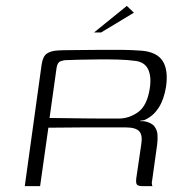

<svg xmlns="http://www.w3.org/2000/svg" viewBox="-20 -631 635 651"><path d="M373 -199Q373 -199 342 -199Q311 -199 259 -199Q207 -199 144 -198L116 0H64L121 -411Q125 -440 139 -449.5Q153 -459 178 -460Q193 -461 216.5 -461Q240 -461 267.5 -461.5Q295 -462 323.5 -462Q352 -462 379 -462Q406 -462 428 -461Q450 -460 462 -459Q513 -454 532 -423.5Q551 -393 543 -337Q536 -294 518.5 -266.5Q501 -239 474 -226Q471 -224 465.5 -223Q460 -222 456 -222V-220Q459 -220 462.5 -220Q466 -220 469 -220Q494 -215 503.5 -202.5Q513 -190 514 -174Q515 -158 513 -142L496 -20Q494 -13 495 -7Q496 -1 497 0H462Q451 0 445.5 -4Q440 -8 442 -26L459 -142Q464 -173 452 -186Q440 -199 406 -199ZM148 -231Q164 -231 196 -230.5Q228 -230 265.5 -229.5Q303 -229 335.5 -229Q368 -229 382 -229Q418 -229 448.5 -251Q479 -273 488 -332Q494 -373 481.5 -397.5Q469 -422 435 -425Q413 -428 380 -429Q347 -430 311.5 -429.5Q276 -429 246.5 -428.5Q217 -428 201 -427Q197 -427 186 -423.5Q175 -420 172 -402ZM299 -521 410 -611 434 -588 323 -521Z"/></svg>

Font: Genos Thin Light
Style: Italic
Weight: 300
Italic angle: -8°
Version: Version 1.010